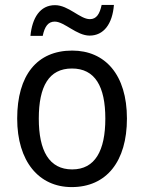

<svg xmlns="http://www.w3.org/2000/svg" viewBox="-20 -752 586 782"><path d="M104 -606H154C162 -644 176 -664 203 -664C242 -664 292 -607 345 -607C402 -607 438 -654 444 -732H394C386 -695 373 -674 346 -674C306 -674 259 -731 204 -731C143 -731 111 -679 104 -606ZM497 -269C497 -448 408 -546 274 -546C131 -546 50 -446 50 -269C50 -95 138 10 272 10C414 10 497 -95 497 -269ZM138 -269C138 -400 179 -473 273 -473C367 -473 409 -400 409 -269C409 -138 367 -62 274 -62C180 -62 138 -138 138 -269Z"/></svg>

Font: Noto Sans Armenian SemiCondensed
Style: Regular
Weight: 400
Width: 4
Designer: Monotype Design Team
Foundry: Monotype Imaging Inc.
Version: Version 2.008